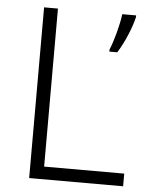

<svg xmlns="http://www.w3.org/2000/svg" viewBox="-52 -757 619 800"><g transform="rotate(5 257.5 -357.0)"><path d="M100 0H493V-53H158V-714H100ZM485 -707V-714H427C422 -671 402 -597 387 -563V-554H420C449 -600 475 -663 485 -707Z"/></g></svg>

Font: Noto Sans Sinhala UI Light
Style: Regular
Weight: 300
Designer: Jelle Bosma - Monotype Design Team
Foundry: Monotype Imaging Inc.
Version: Version 2.006